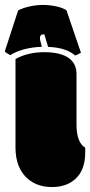

<svg xmlns="http://www.w3.org/2000/svg" viewBox="-45 -753 368 782"><path d="M235.8 -516.1Q202.1 -540.5 135.3 -540.5Q68.4 -540.5 18.1 -512.7V-152.3Q18.1 -68.8 67.4 -25.4Q106.4 8.8 166.7 8.8Q227.1 8.8 263.2 -25.4Q302.2 -61.5 302.2 -133.3V-142.1Q302.2 -148.9 301.8 -151.4Q266.6 -173.3 266.6 -246.1V-451.7Q266.6 -493.2 235.8 -516.1ZM-3.4 -528.3Q45.9 -559.1 125.5 -562.5Q117.7 -589.4 117.7 -597.7Q117.7 -606 121.6 -609.6Q125.5 -613.3 135.7 -613.3Q136.2 -609.9 143.3 -587.2Q150.4 -564.5 150.9 -562Q225.6 -559.1 260.7 -526.9Q269.5 -529.3 284.7 -538.1L225.6 -711.4Q209.5 -721.7 182.9 -727.3Q156.2 -732.9 129.9 -732.9Q103.5 -732.9 75.7 -726.8Q47.9 -720.7 28.8 -710.4L-25.4 -543.9Q-20.5 -537.6 -3.4 -528.3Z"/></svg>

Font: Friends & Family
Style: Regular
Weight: 400
Designer: Sarang Kulkarni, Maithili Shingre, Noopur Datye
Foundry: Ek Type
Version: Version 1.000;hotconv 1.0.117;makeotfexe 2.5.65602